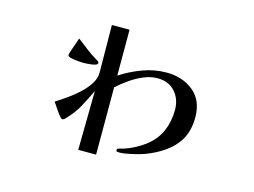

<svg xmlns="http://www.w3.org/2000/svg" viewBox="-84 -710 1169 882"><g transform="rotate(15 500.0 -269.0)"><path d="M333 -381Q333 -373 318.5 -369.5Q304 -366 287.5 -365Q271 -364 265 -364Q259 -364 241 -365.5Q223 -367 207 -370.5Q191 -374 191 -381Q191 -386 197 -404Q203 -422 210 -441Q217 -460 219 -467Q244 -448 268.5 -429Q293 -410 320 -394Q324 -392 328.5 -389Q333 -386 333 -381ZM828 -255Q828 -189 799.5 -143.5Q771 -98 715 -65Q673 -40 629 -27Q612 -22 582 -15.5Q552 -9 534 -9Q530 -9 523.5 -9.5Q517 -10 517 -17Q517 -23 524 -25H523Q531 -27 538 -29Q545 -31 552 -33Q574 -40 600 -54Q626 -68 643 -81Q689 -116 709 -162.5Q729 -209 729 -264Q729 -315 698.5 -349.5Q668 -384 615 -384Q582 -384 549 -370Q516 -356 486 -335Q456 -314 432 -292V28H347L351 -253Q332 -213 311.5 -174.5Q291 -136 260 -104Q256 -100 251 -94.5Q246 -89 239 -89Q234 -89 222.5 -104Q211 -119 200 -136Q189 -153 185 -158Q206 -171 234 -190.5Q262 -210 288.5 -234Q315 -258 332.5 -285Q350 -312 350 -340L348 -566H432V-348Q480 -379 535 -399.5Q590 -420 648 -420Q725 -420 776.5 -377.5Q828 -335 828 -255Z"/></g></svg>

Font: Kaisei Opti
Style: Bold
Weight: 700
Designer: Font-Kai, 金井和夫
Foundry: KAZUO KANAI
Version: Version 5.003